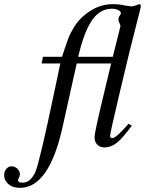

<svg xmlns="http://www.w3.org/2000/svg" viewBox="-161 -702 699 926"><path d="M46 -428H138Q159 -492 169 -518Q179 -544 197.5 -573.5Q216 -603 245 -628Q309 -682 383 -682Q415 -682 444 -675Q472 -671 475 -671Q479 -671 503 -679Q509 -682 513 -682Q518 -682 518 -673Q518 -664 497 -585Q467 -470 418.5 -264.5Q370 -59 370 -47Q370 -36 381 -36Q399 -36 459 -105L475 -96Q430 -35 402 -13Q374 9 343 9Q321 9 308 -4.5Q295 -18 295 -41Q295 -64 342 -258L375 -396H209L140 -86Q75 204 -65 204Q-99 204 -120 186.5Q-141 169 -141 142Q-141 125 -130.5 112.5Q-120 100 -105 100Q-89 100 -77 112Q-65 124 -65 139Q-65 147 -70 156Q-74 163 -74 166Q-74 179 -54 179Q-25 179 -7 155Q6 138 11 124Q33 66 102 -264L130 -396H40ZM383 -428 420 -576Q420 -581 415 -591Q410 -603 410 -608Q410 -618 418 -629Q422 -634 422 -638Q422 -647 409 -653.5Q396 -660 379 -660Q324 -660 286 -609Q249 -558 222 -452L216 -428Z"/></svg>

Font: STIX
Style: Italic
Weight: 400
Italic angle: -16.33°
Designer: MicroPress Inc., with final additions and corrections provided by Coen Hoffman, Elsevier (retired)
Version: Version 1.1.1